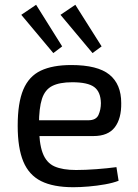

<svg xmlns="http://www.w3.org/2000/svg" viewBox="-20 -771 577 803"><path d="M278 -499Q388 -499 437.5 -459Q487 -419 487 -340Q488 -275 460 -238.5Q432 -202 371 -202H87V-268H349Q382 -268 392 -290.5Q402 -313 402 -340Q401 -387 374 -407Q347 -427 282 -427Q229 -427 198.5 -411.5Q168 -396 155.5 -357.5Q143 -319 143 -250Q143 -172 158.5 -131Q174 -90 208 -75Q242 -60 298 -60Q337 -60 383.5 -63.5Q430 -67 467 -72L476 -15Q453 -6 419.5 0Q386 6 350.5 9Q315 12 287 12Q203 12 152 -13.5Q101 -39 77.5 -95.5Q54 -152 54 -245Q54 -341 77.5 -396.5Q101 -452 150.5 -475.5Q200 -499 278 -499ZM295 -751 405 -577 367 -549 233 -709ZM131 -751 240 -577 203 -549 69 -709Z"/></svg>

Font: Exo 2
Style: Regular
Weight: 400
Designer: Natanael Gama
Foundry: Natanael Gama
Version: Version 2.010